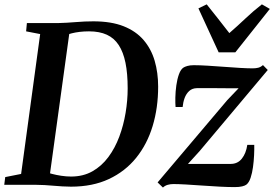

<svg xmlns="http://www.w3.org/2000/svg" viewBox="-30 -849 1260 882"><path d="M93.5 -743H236.5Q277 -744 318.2 -747.5Q359.5 -751 399 -751Q481 -751 537.8 -728.5Q594.5 -706 629.5 -665.2Q664.5 -624.5 680.5 -569.8Q696.5 -515 696.5 -451Q696.5 -353.5 671.2 -270Q646 -186.5 595.5 -124Q545 -61.5 470.2 -26.5Q395.5 8.5 296 8.5Q276.5 8.5 256.2 7.2Q236 6 215.5 4.2Q195 2.5 175 1.2Q155 0 135.5 0H-10.5L-6 -35.5L67 -50L154.5 -692.5L90 -705ZM195.5 -21.5 176.5 -59.5Q189 -55.5 208.8 -50.2Q228.5 -45 251.5 -41.5Q274.5 -38 296.5 -38Q352 -38 394.5 -62Q437 -86 467.8 -127.5Q498.5 -169 518 -221.2Q537.5 -273.5 547 -330.8Q556.5 -388 556.5 -443Q556.5 -511 546.5 -560.2Q536.5 -609.5 515.5 -641.8Q494.5 -674 460.8 -689.5Q427 -705 379 -705Q355.5 -705 335.5 -702.5Q315.5 -700 300.5 -696.2Q285.5 -692.5 276 -688.5L291.5 -718ZM1066 -443.5Q1052.5 -443.5 1032.5 -443.5Q1012.5 -443.5 989.2 -443.8Q966 -444 943.5 -444.2Q921 -444.5 902.5 -444.2Q884 -444 874 -444Q853 -443.5 839.2 -431Q825.5 -418.5 818.2 -399Q811 -379.5 809 -357.5H776.5Q775 -374 775.5 -401Q776 -428 780 -456.8Q784 -485.5 792.2 -508.2Q800.5 -531 813.5 -539Q819 -542.5 830.8 -546Q842.5 -549.5 860.5 -549.5Q888 -549.5 924.8 -547.2Q961.5 -545 1000.2 -542Q1039 -539 1073.5 -537Q1108 -535 1130 -535Q1145.5 -535 1156.8 -538Q1168 -541 1178 -550L1200 -527.5L887.5 -155.5L833.5 -96Q853.5 -96 879.5 -96Q905.5 -96 933.2 -96Q961 -96 986.2 -95.8Q1011.5 -95.5 1029.5 -96Q1062 -96 1081.2 -120.5Q1100.5 -145 1106 -183.5H1138Q1138.5 -163 1137.2 -136Q1136 -109 1132.2 -81.5Q1128.5 -54 1121.2 -32.2Q1114 -10.5 1102 -1Q1095.5 4 1082.2 7.2Q1069 10.5 1048 10.5Q1020 10.5 980.8 8.5Q941.5 6.5 900.5 3.5Q859.5 0.5 823.8 -1.5Q788 -3.5 766.5 -3.5Q753 -3.5 740.5 0Q728 3.5 718.5 12.5L694 -11L1014 -389ZM974.5 -608.5 881.5 -810.5 919.5 -829Q944.5 -798.5 970.5 -764.8Q996.5 -731 1023.5 -697Q1061.5 -730 1096.8 -763.5Q1132 -797 1173 -829L1209.5 -808L1051 -608.5Z"/></svg>

Font: Merriweather 60pt SemiBold
Style: Italic
Weight: 600
Italic angle: -7.8°
Version: Version 2.101